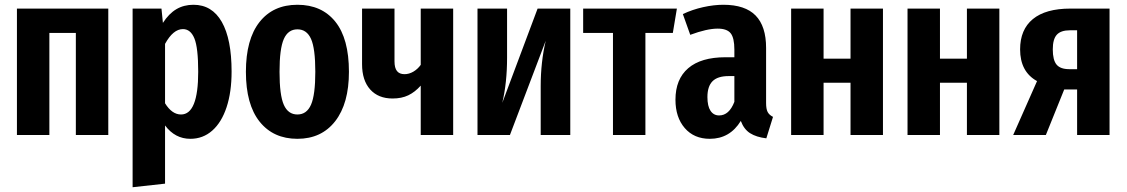

<svg xmlns="http://www.w3.org/2000/svg" viewBox="-20 -566 4724 805"><path d="M298 -428H187V0H51V-530H434V0H298Z M951 -266Q951 -180 930 -116.5Q909 -53 870 -18.5Q831 16 778 16Q714 16 672 -40V204L536 219V-530H657L663 -470Q688 -509 719.5 -527.5Q751 -546 791 -546Q869 -546 910 -474Q951 -402 951 -266ZM811 -265Q811 -366 795 -405Q779 -444 747 -444Q706 -444 672 -382V-133Q701 -86 739 -86Q811 -86 811 -265Z M1443 -265Q1443 -132 1385.5 -58Q1328 16 1227 16Q1126 16 1068.5 -56Q1011 -128 1011 -265Q1011 -401 1068 -473.5Q1125 -546 1227 -546Q1329 -546 1386 -475Q1443 -404 1443 -265ZM1152 -265Q1152 -167 1170 -126.5Q1188 -86 1227 -86Q1266 -86 1284 -127Q1302 -168 1302 -265Q1302 -363 1284 -403Q1266 -443 1227 -443Q1188 -443 1170 -402.5Q1152 -362 1152 -265Z M1880 -530V0H1744V-207Q1720 -180 1692 -166.5Q1664 -153 1626 -153Q1566 -153 1532 -191Q1498 -229 1498 -297V-530H1634V-309Q1634 -281 1644.5 -268Q1655 -255 1676 -255Q1695 -255 1713 -265.5Q1731 -276 1744 -294V-530Z M2371 0H2247V-205Q2247 -305 2268 -395L2118 0H1982V-530H2106V-324Q2106 -219 2086 -135L2234 -530H2371Z M2801 -428H2686V0H2550V-428H2425V-530H2818Z M3221 -76 3193 14Q3151 9 3125 -7.5Q3099 -24 3086 -59Q3040 16 2956 16Q2890 16 2851 -29Q2812 -74 2812 -148Q2812 -234 2865.5 -280Q2919 -326 3022 -326H3059V-358Q3059 -407 3043.5 -426.5Q3028 -446 2989 -446Q2944 -446 2874 -420L2843 -507Q2883 -526 2928 -536Q2973 -546 3013 -546Q3104 -546 3148 -501Q3192 -456 3192 -365V-134Q3192 -109 3198.5 -96.5Q3205 -84 3221 -76ZM3059 -139V-247H3035Q2989 -247 2967.5 -225.5Q2946 -204 2946 -159Q2946 -121 2959 -101.5Q2972 -82 2995 -82Q3037 -82 3059 -139Z M3546 -219H3433V0H3297V-530H3433V-320H3546V-530H3682V0H3546Z M4034 -219H3921V0H3785V-530H3921V-320H4034V-530H4170V0H4034Z M4632 -530V0H4496V-191H4442L4365 0H4228L4328 -226Q4257 -265 4257 -359Q4257 -442 4310.5 -486Q4364 -530 4468 -530ZM4496 -276V-439H4466Q4428 -439 4411 -420.5Q4394 -402 4394 -359Q4394 -314 4410 -295Q4426 -276 4463 -276Z"/></svg>

Font: Fira Sans Compressed SemiBold
Style: Regular
Weight: 600
Width: 1
Designer: bBox Type GmbH & Carrois Corporate GbR & Edenspiekermann AG
Foundry: bBox Type GmbH & Carrois Corporate GbR & Edenspiekermann AG
Version: Version 4.301